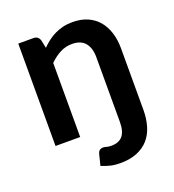

<svg xmlns="http://www.w3.org/2000/svg" viewBox="-129 -622 821 904"><g transform="rotate(-20 282.0 -170.0)"><path d="M176.5 -450Q192 -465.5 209.2 -478.8Q226.5 -492 245.8 -501.2Q265 -510.5 287 -515.8Q309 -521 335 -521Q377 -521 409.5 -506.8Q442 -492.5 463.8 -466.8Q485.5 -441 496.8 -405.2Q508 -369.5 508 -326.5V-18Q508 25.5 497.2 62Q486.5 98.5 463.8 124.8Q441 151 405.5 165.8Q370 180.5 321 180.5Q294.5 180.5 273.2 175.5Q252 170.5 227.5 160.5L241 106.5Q245 92 252.2 87.5Q259.5 83 268.5 83Q276 83 284.8 86Q293.5 89 309.5 89Q347 89 365.8 66.5Q384.5 44 384.5 -3.5V-326.5Q384.5 -373.5 363 -399.2Q341.5 -425 297.5 -425Q265.5 -425 237.5 -410.5Q209.5 -396 184.5 -371V0H61V-513H136.5Q160.5 -513 168 -490.5Z"/></g></svg>

Font: Lato 2
Style: Bold
Weight: 700
Designer: Lukasz Dziedzic with Adam Twardoch and Botio Nikoltchev
Foundry: tyPoland Lukasz Dziedzic
Version: Version 2.015; 2015-08-06; http://www.latofonts.com/